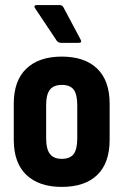

<svg xmlns="http://www.w3.org/2000/svg" viewBox="-20 -725 485 753"><path d="M222 8Q133 8 83.5 -39Q34 -86 34 -177V-318Q34 -409 83.5 -456Q133 -503 222 -503Q312 -503 361 -456Q410 -409 410 -318V-177Q410 -86 361.5 -39Q313 8 222 8ZM222 -102Q255 -102 269 -121Q283 -140 283 -182V-312Q283 -355 269 -373.5Q255 -392 222 -392Q191 -392 176 -373.5Q161 -355 161 -312V-182Q161 -140 176 -121Q191 -102 222 -102ZM219 -557Q209 -557 202 -566L118 -692Q114 -697 115.5 -701Q117 -705 123 -705H215Q224 -705 229 -696L296 -570Q303 -557 289 -557Z"/></svg>

Font: Sofia Sans Condensed ExtraBold
Style: Regular
Weight: 800
Designer: Botio Nikoltchev, Ani Petrova
Foundry: lettersoup
Version: Version 4.101